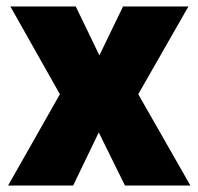

<svg xmlns="http://www.w3.org/2000/svg" viewBox="-20 -573 613 593"><path d="M165 -282 5 0H206L285 -164L366 0H568L407 -282L562 -553H360L287 -402L214 -553H12Z"/></svg>

Font: Noto Sans Thai SemCond Blk
Style: Regular
Weight: 900
Width: 4
Designer: Monotype Design Team
Foundry: Monotype Imaging Inc.
Version: Version 2.002